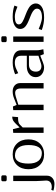

<svg xmlns="http://www.w3.org/2000/svg" viewBox="946 -1717 857 2951"><g transform="rotate(-90 1374.5 -241.5)"><path d="M154.8 -587.9Q154.8 -566.9 126 -566.9H92.8Q64 -566.9 64 -587.9V-629.9Q64 -649.9 92.8 -649.9H126Q154.8 -649.9 154.8 -629.9ZM-26.9 126Q22.5 126 48.8 103.5Q75.2 81.1 75.2 39.1Q75.2 33.7 71 -28.8Q66.9 -91.3 66.9 -116.2V-466.8H149.9V50.8Q149.9 103 114.7 135Q79.6 167 21 167Q4.4 167 -26.1 162.8Q-56.6 158.7 -81.1 149.9L-66.9 118.2Q-40.5 126 -26.9 126Z M499 -26.9Q558.6 -26.9 589.6 -79.3Q620.6 -131.8 620.6 -232.9Q620.6 -335 579.1 -387.5Q537.6 -439.9 458 -439.9Q398.4 -439.9 367.2 -387.5Q335.9 -335 335.9 -233.9Q335.9 -131.8 377.7 -79.3Q419.4 -26.9 499 -26.9ZM311.8 -408.4Q374.5 -475.1 478 -475.1Q581.5 -475.1 644.8 -408.4Q708 -341.8 708 -232.9Q708 -124 644.8 -58.1Q581.5 7.8 478 7.8Q374.5 7.8 311.8 -58.1Q249 -124 249 -232.9Q249 -341.8 311.8 -408.4Z M1049.8 -392.1H1025.9Q961.9 -392.1 933.6 -363.8L890.6 -320.8V0H807.6V-466.8L864.7 -471.2L890.6 -368.2L928.7 -407.2Q930.7 -409.2 941.4 -420.2Q952.1 -431.2 953.9 -432.6Q955.6 -434.1 964.8 -442.9Q974.1 -451.7 976.8 -453.1Q979.5 -454.6 987.8 -461.2Q996.1 -467.8 1000 -469Q1003.9 -470.2 1012 -474.1Q1020 -478 1026.1 -478.8Q1032.2 -479.5 1040.5 -480.7Q1048.8 -481.9 1057.6 -481.9Z M1157.2 0V-466.8L1213.4 -471.2L1237.3 -414.1L1344.2 -456.1Q1392.6 -475.1 1445.3 -475.1Q1502.9 -475.1 1538.1 -443.1Q1573.2 -411.1 1573.2 -358.9V0H1490.2V-349.1Q1490.2 -437 1422.4 -437Q1400.4 -437 1363.3 -426.8L1240.2 -388.2V0Z M1887.2 -475.1Q1980 -475.1 2028.6 -442.6Q2077.1 -410.2 2077.1 -347.2V-104Q2077.1 -81.5 2083.5 -48.1Q2089.8 -14.6 2093.3 -3.9L2018.1 3.9L1996.1 -51.8L1893.1 -11.2Q1844.2 7.8 1819.3 7.8Q1750 7.8 1707 -28.3Q1664.1 -64.5 1664.1 -121.1Q1664.1 -181.6 1709.5 -219.7Q1754.9 -257.8 1828.1 -257.8H1993.2V-345.2Q1993.2 -392.6 1966.1 -417.2Q1939 -441.9 1887.2 -441.9Q1835 -441.9 1790 -419.9L1725.1 -390.1L1708.5 -437Q1733.9 -449.7 1786.4 -462.4Q1838.9 -475.1 1887.2 -475.1ZM1993.2 -225.1H1857.4Q1805.2 -225.1 1777.1 -196.8Q1749 -168.5 1749 -117.2Q1749 -78.1 1771.2 -55.7Q1793.5 -33.2 1834.5 -33.2Q1850.1 -33.2 1876.5 -41L1993.2 -79.1Z M2293 -587.9Q2293 -566.9 2264.2 -566.9H2231Q2202.1 -566.9 2202.1 -587.9V-629.9Q2202.1 -649.9 2231 -649.9H2264.2Q2293 -649.9 2293 -629.9ZM2206.1 0V-466.8H2289.1V0Z M2388.2 -27.8 2404.8 -75.2Q2455.1 -55.2 2476.8 -47.4Q2498.5 -39.6 2528.1 -32.2Q2557.6 -24.9 2581.1 -24.9Q2647 -24.9 2681.9 -44.7Q2716.8 -64.5 2716.8 -100.1Q2716.8 -113.8 2711.7 -125.7Q2706.5 -137.7 2694.6 -148.4Q2682.6 -159.2 2671.4 -167.2Q2660.2 -175.3 2639.6 -184.6Q2619.1 -193.8 2605.5 -199.5Q2591.8 -205.1 2566.9 -214.8Q2549.8 -221.7 2540 -225.8Q2530.3 -230 2514.4 -237.1Q2498.5 -244.1 2489 -249.3Q2479.5 -254.4 2466.6 -262.5Q2453.6 -270.5 2445.8 -277.3Q2438 -284.2 2429.2 -293.7Q2420.4 -303.2 2415.8 -313Q2411.1 -322.8 2408 -334.5Q2404.8 -346.2 2404.8 -358.9Q2404.8 -412.1 2455.3 -443.6Q2505.9 -475.1 2588.9 -475.1Q2692.4 -475.1 2764.2 -448.2L2747.1 -401.9Q2684.1 -426.8 2654.3 -434.3Q2624.5 -441.9 2589.8 -441.9Q2534.2 -441.9 2504.6 -426.5Q2475.1 -411.1 2475.1 -381.8Q2475.1 -364.3 2485.1 -349.9Q2495.1 -335.4 2519.5 -322Q2543.9 -308.6 2560.8 -301.3Q2577.6 -293.9 2615.2 -279.8Q2618.2 -278.8 2619.6 -278.1Q2621.1 -277.3 2623.5 -276.6Q2626 -275.9 2627.9 -274.9Q2657.7 -263.2 2677.5 -254.4Q2697.3 -245.6 2722.2 -231Q2747.1 -216.3 2761.7 -201.4Q2776.4 -186.5 2786.6 -165.5Q2796.9 -144.5 2796.9 -120.1Q2796.9 -64.9 2744.4 -28.6Q2691.9 7.8 2580.1 7.8Q2483.4 7.8 2388.2 -27.8Z"/></g></svg>

Font: Resagokr
Style: Regular
Weight: 500
Designer: gluk
Foundry: gluk
Version: Version 0.95